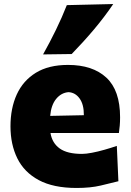

<svg xmlns="http://www.w3.org/2000/svg" viewBox="-20 -911 644 947"><path d="M357.9 16.1Q243.2 16.1 171.1 -22.7Q99.1 -61.5 65.4 -130.1Q31.7 -198.7 31.7 -288.1Q31.7 -377 62.7 -445.1Q93.8 -513.2 156.7 -552Q219.7 -590.8 315.4 -590.8Q437 -590.8 504.6 -528.1Q572.3 -465.3 572.3 -332.5Q572.3 -309.1 570.6 -290.8Q568.8 -272.5 566.4 -254.9H229Q237.3 -205.1 274.7 -178.5Q312 -151.9 384.3 -151.9Q403.8 -151.9 433.3 -157.5Q462.9 -163.1 495.4 -172.4Q527.8 -181.6 556.2 -191.4L564 -17.1Q526.9 -7.8 476.6 4.2Q426.3 16.1 357.9 16.1ZM393.6 -342.8Q394 -395.5 372.8 -425Q351.6 -454.6 317.9 -456.5Q282.2 -453.6 257.3 -423.6Q232.4 -393.6 227.5 -339.4ZM192.4 -642.6Q226.6 -703.6 256.1 -764.2Q285.6 -824.7 309.6 -885.7L538.6 -891.1Q495.6 -827.6 443.4 -765.6Q391.1 -703.6 333.5 -644.5Z"/></svg>

Font: Pinar-DS1-FD ExtraBold
Style: Regular
Weight: 800
Designer: Amin Abedi
Version: Version 2.000